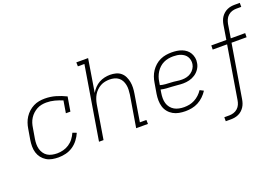

<svg xmlns="http://www.w3.org/2000/svg" viewBox="-120 -1117 2491 1714"><g transform="rotate(-20 1125.5 -260.0)"><path d="M260 8Q230 8 200.5 2.5Q171 -3 146.5 -18Q122 -33 104.5 -55.5Q87 -78 78.5 -106Q70 -134 70 -164.5Q70 -195 75 -226L92 -326Q96 -352 105 -378.5Q114 -405 129.5 -429Q145 -453 166.5 -472.5Q188 -492 213.5 -505Q239 -518 266.5 -523Q294 -528 321 -528Q375 -528 425 -513.5Q475 -499 521 -476L498 -340H455L474 -455Q439 -470 401 -480Q363 -490 322 -490Q300 -490 277 -485.5Q254 -481 233.5 -470Q213 -459 195 -442.5Q177 -426 164 -405.5Q151 -385 144 -363Q137 -341 134 -319L117 -219Q113 -195 113 -170.5Q113 -146 119 -124Q125 -102 138 -83Q151 -64 170 -52Q189 -40 213 -35Q237 -30 261 -30Q290 -30 319 -37.5Q348 -45 374 -62Q400 -79 419 -104Q438 -129 450 -157L487 -143Q473 -110 450 -80Q427 -50 396 -29.5Q365 -9 330 -0.5Q295 8 260 8Z M646 0 761 -697H699L698 -735H810L759 -422Q773 -447 793 -468Q813 -489 837.5 -502.5Q862 -516 889 -522Q916 -528 942 -528Q970 -528 997 -521Q1024 -514 1044 -497Q1064 -480 1075.5 -456Q1087 -432 1092 -405.5Q1097 -379 1096 -351Q1095 -323 1090 -294L1048 -38H1110L1111 0H999L1049 -301Q1052 -324 1053 -347Q1054 -370 1049.5 -392Q1045 -414 1035 -433Q1025 -452 1007.5 -465.5Q990 -479 968 -484.5Q946 -490 923 -490Q902 -490 879.5 -485.5Q857 -481 837 -470Q817 -459 800 -442.5Q783 -426 771.5 -406.5Q760 -387 753 -366Q746 -345 742 -323L689 0Z M1467 8Q1436 8 1406 2.5Q1376 -3 1350.5 -17.5Q1325 -32 1306.5 -54.5Q1288 -77 1279.5 -105Q1271 -133 1270.5 -164Q1270 -195 1275 -226L1292 -326Q1296 -353 1305.5 -380Q1315 -407 1331 -431Q1347 -455 1369.5 -475Q1392 -495 1418.5 -507Q1445 -519 1472.5 -523.5Q1500 -528 1527 -528Q1552 -528 1576.5 -524.5Q1601 -521 1623 -512.5Q1645 -504 1663.5 -489.5Q1682 -475 1693.5 -454.5Q1705 -434 1709.5 -410Q1714 -386 1709 -361Q1705 -332 1687.5 -306Q1670 -280 1644 -263Q1618 -246 1589 -239Q1560 -232 1532 -232Q1505 -232 1479 -235Q1453 -238 1426 -239Q1399 -240 1373 -242Q1347 -244 1322 -250L1317 -219Q1313 -195 1313 -170Q1313 -145 1319.5 -122.5Q1326 -100 1340.5 -81.5Q1355 -63 1374.5 -51.5Q1394 -40 1418.5 -35Q1443 -30 1467 -30Q1493 -30 1518 -35Q1543 -40 1567 -52.5Q1591 -65 1611.5 -84Q1632 -103 1647 -126L1682 -108Q1665 -81 1640.5 -57.5Q1616 -34 1587.5 -19Q1559 -4 1528 2Q1497 8 1467 8ZM1534 -268Q1556 -268 1578 -273.5Q1600 -279 1619 -292Q1638 -305 1651 -325Q1664 -345 1667 -366Q1670 -385 1666.5 -403Q1663 -421 1654 -436Q1645 -451 1631 -461.5Q1617 -472 1600 -478.5Q1583 -485 1565 -487.5Q1547 -490 1528 -490Q1505 -490 1482 -486Q1459 -482 1437 -471.5Q1415 -461 1397 -444.5Q1379 -428 1366 -407.5Q1353 -387 1345 -364.5Q1337 -342 1334 -319L1329 -289Q1353 -282 1379 -280Q1405 -278 1431 -277Q1457 -276 1482.5 -272Q1508 -268 1534 -268Z M1772 215V177H1820Q1840 177 1861 170.5Q1882 164 1898.5 149Q1915 134 1923.5 114.5Q1932 95 1935 75L2018 -426H1881L1882 -465H2025L2047 -601Q2050 -619 2056 -637Q2062 -655 2072.5 -671Q2083 -687 2098 -700Q2113 -713 2130.5 -721Q2148 -729 2166 -732Q2184 -735 2202 -735H2251V-697H2203Q2183 -697 2162.5 -690.5Q2142 -684 2125.5 -669Q2109 -654 2100.5 -634.5Q2092 -615 2088 -595L2067 -465H2204L2203 -426H2060L1976 81Q1973 99 1967 117Q1961 135 1950.5 151Q1940 167 1925.5 180Q1911 193 1893 201Q1875 209 1857 212Q1839 215 1821 215Z"/></g></svg>

Font: Iosevka Etoile Extralight
Style: Italic
Weight: 200
Italic angle: -9°
Designer: Belleve Invis
Foundry: Belleve Invis
Version: Version 22.1.2; ttfautohint (v1.8.4)